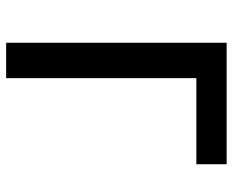

<svg xmlns="http://www.w3.org/2000/svg" viewBox="-88 -688 775 640"><g transform="rotate(90 300.0 -367.5)"><path d="M122 0V-735H527V-634H240V0Z"/></g></svg>

Font: Iosevka Book
Style: Bold
Weight: 700
Designer: Belleve Invis
Foundry: Belleve Invis
Version: Version 28.0.7; ttfautohint (v1.8.3)